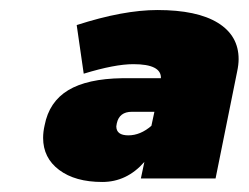

<svg xmlns="http://www.w3.org/2000/svg" viewBox="-20 -814 496 383"><path d="M456 -696Q456 -685 453 -671L410 -458H261L268 -491Q233 -451 184 -451Q130 -451 98 -475Q66 -499 66 -539Q66 -551 69 -564Q78 -611 116 -634Q154 -657 224 -658H301Q302 -686 246 -686Q209 -686 147 -667L133 -764Q226 -794 294 -794Q373 -794 414.5 -768.5Q456 -743 456 -696ZM282 -563 288 -591H243Q218 -591 213 -568L212 -562Q212 -544 236 -544Q260 -544 282 -563Z"/></svg>

Font: TypoPRO Montserrat
Style: Italic
Weight: 900
Italic angle: -11.3°
Designer: Julieta Ulanovsky
Foundry: Julieta Ulanovsky
Version: Version 6.001